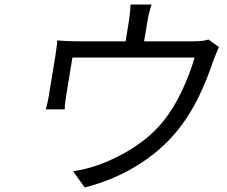

<svg xmlns="http://www.w3.org/2000/svg" viewBox="-20 -786 996 841"><path d="M221.6 -535.2Q230.5 -590.6 230.8 -609Q268.5 -605.1 319.2 -605.1H530.2L544.7 -693.9Q550.4 -730.1 551.8 -766H643.8Q631.7 -730.1 626.1 -693.9L611.2 -605.1H826Q871.8 -605.1 893.5 -612.9L938.9 -579.9Q934.7 -572.1 915.5 -523.1Q854.8 -342.3 774.1 -236.2Q703.5 -140.3 595 -70Q486.5 0.4 351.2 35.2L300.1 -35.9Q406.6 -51.1 517.2 -111.3Q627.8 -171.5 695.3 -255Q741.1 -312.1 777.2 -388.8Q813.2 -465.6 832.4 -534.1H297.2L269.2 -362.9Q262.8 -325.3 263.8 -307.2H180.8Q188.9 -335.9 193.9 -366.8Z"/></svg>

Font: Karasuma Gothic
Style: Italic
Weight: 400
Italic angle: -9.39999°
Designer: Rasmus Andersson / Ryoko Nishizuka
Foundry: Genbu
Version: Version 1.00